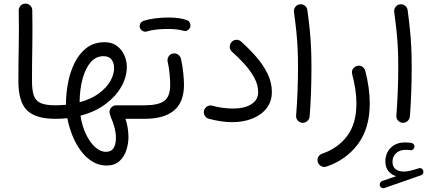

<svg xmlns="http://www.w3.org/2000/svg" viewBox="-20 -629 2329 1040"><path d="M79.6 -189.9Q79.6 -280.3 81.5 -375.7Q83.5 -471.2 81.5 -571.3Q81.1 -586.9 91.3 -597.9Q101.6 -608.9 116.7 -609.4Q131.8 -609.9 143.1 -599.6Q154.3 -589.4 154.8 -573.7Q156.7 -474.6 155 -378.7Q153.3 -282.7 153.3 -190.9Q153.3 -140.6 163.1 -111.8Q172.9 -83 200.2 -70.8Q227.5 -58.6 279.8 -58.6H280.3Q295.9 -58.6 306.2 -48.1Q316.4 -37.6 316.4 -22Q316.4 -6.8 306.2 3.9Q295.9 14.6 280.3 14.6H279.8Q172.9 14.6 126.2 -31.5Q79.6 -77.6 79.6 -189.9Z M243.7 -22Q243.7 -37.6 254.4 -48.1Q265.1 -58.6 280.3 -58.6Q309.6 -58.6 337.4 -61.5Q337.4 -64 337.4 -66.4Q337.4 -121.6 348.4 -179.9Q359.4 -238.3 384 -288.3Q408.7 -338.4 448.7 -369.4Q488.8 -400.4 546.9 -400.4Q586.4 -400.4 613 -380.6Q639.6 -360.8 653.3 -330.1Q667 -299.3 667 -266.6Q667 -212.9 637.5 -160.2Q607.9 -107.4 551.8 -65.4Q495.6 -23.4 416 -2.4Q424.3 53.2 445.6 97.7Q466.8 142.1 495.1 167.7Q523.4 193.4 553.7 193.4Q583.5 193.4 595.7 172.1Q607.9 150.9 607.9 119.1Q607.9 91.8 600.3 62.5Q592.8 33.2 582 9.8Q578.6 0.5 575.9 -7.8Q573.2 -16.1 573.2 -22.5Q573.2 -37.1 584 -47.9Q594.7 -58.6 609.9 -58.6H763.7Q779.3 -58.6 789.6 -48.1Q799.8 -37.6 799.8 -22Q799.8 -6.8 789.6 3.9Q779.3 14.6 763.7 14.6H659.7Q667 36.6 671.4 62Q675.8 87.4 675.8 113.3Q675.8 148.4 664.6 184.1Q653.3 219.7 627.2 243.7Q601.1 267.6 556.6 267.6Q514.2 267.6 479 245.4Q443.8 223.1 416.7 186Q389.6 148.9 371.6 103.5Q353.5 58.1 344.7 11.2Q313.5 14.6 280.3 14.6Q265.1 14.6 254.4 3.9Q243.7 -6.8 243.7 -22ZM540.5 -324.7Q500 -324.7 471.4 -292Q442.9 -259.3 427.5 -202.9Q412.1 -146.5 411.1 -75.2Q474.1 -92.3 515.6 -123Q557.1 -153.8 577.6 -189.9Q598.1 -226.1 598.1 -259.3Q598.1 -286.6 584.7 -305.7Q571.3 -324.7 540.5 -324.7Z M727.1 -22Q727.1 -37.6 737.8 -48.1Q748.5 -58.6 763.7 -58.6Q836.4 -58.6 869.1 -82Q901.9 -105.5 901.9 -169.9Q901.9 -191.4 898.7 -228Q895.5 -264.6 887.7 -297.4Q885.7 -312.5 894.5 -325Q903.3 -337.4 918.5 -339.4Q933.1 -341.8 945.3 -332.8Q957.5 -323.7 960.4 -309.1Q968.8 -272.5 972.7 -233.9Q976.6 -195.3 976.6 -169.4Q976.6 -75.7 922.6 -30.5Q868.7 14.6 763.7 14.6Q748.5 14.6 737.8 3.9Q727.1 -6.8 727.1 -22ZM737.8 -479Q734.4 -490.7 740.2 -501.7Q746.1 -512.7 758.3 -516.1Q784.2 -524.9 820.1 -529.5Q856 -534.2 891.1 -534.2Q956.5 -534.2 995.1 -519Q1006.8 -512.7 1010.5 -499.8Q1014.2 -486.8 1007.3 -475.6Q993.7 -456.1 973.1 -462.4Q941.4 -472.2 891.1 -472.2Q857.4 -472.2 826.4 -468.8Q795.4 -465.3 775.4 -458.5Q763.2 -455.1 752.4 -461.4Q741.7 -467.8 737.8 -479Z M1085 -29.8Q1088.9 -43.9 1101.6 -52.2Q1114.3 -60.5 1128.9 -56.6Q1157.7 -48.8 1187.3 -44.9Q1216.8 -41 1241.7 -41Q1304.2 -41 1341.3 -64.5Q1378.4 -87.9 1378.4 -129.4Q1378.4 -169.9 1356.7 -209.2Q1335 -248.5 1302.2 -284.2Q1269.5 -319.8 1236.3 -349.1Q1225.1 -358.9 1224.6 -374.3Q1224.1 -389.6 1233.9 -400.9Q1243.7 -412.1 1258.8 -413.3Q1273.9 -414.6 1285.6 -404.3Q1328.1 -366.2 1366.5 -322.8Q1404.8 -279.3 1428.7 -231.2Q1452.6 -183.1 1452.6 -130.4Q1452.6 -80.1 1424.6 -43.5Q1396.5 -6.8 1347.9 12.9Q1299.3 32.7 1237.3 32.7Q1180.7 32.7 1112.3 14.6Q1097.7 11.2 1089.6 -2Q1081.5 -15.1 1085 -29.8Z M1572.3 -564.5Q1570.3 -579.6 1579.6 -591.6Q1588.9 -603.5 1604 -605.5Q1618.7 -607.9 1630.9 -598.4Q1643.1 -588.9 1645 -574.2Q1653.3 -512.7 1658 -465.3Q1662.6 -418 1664.8 -370.8Q1667 -323.7 1667 -262.7Q1667 -197.8 1664.6 -127.9Q1662.1 -58.1 1657.2 2.4Q1655.8 17.1 1644 27.1Q1632.3 37.1 1617.2 36.1Q1602.1 34.7 1592.3 23.2Q1582.5 11.7 1584 -3.4Q1588.9 -63.5 1591.6 -133.1Q1594.2 -202.6 1594.2 -266.1Q1594.2 -324.2 1592 -368.4Q1589.8 -412.6 1585.2 -458Q1580.6 -503.4 1572.3 -564.5Z M1910.2 -270.5Q1927.7 -277.3 1941.4 -268.3Q1955.1 -259.3 1958.5 -245.6Q1982.9 -151.9 1982.9 -68.4Q1982.9 65.4 1918.7 151.6Q1854.5 237.8 1748 273.4Q1731.9 278.3 1718.8 270.5Q1705.6 262.7 1701.7 249.5Q1696.8 232.4 1704.6 220Q1712.4 207.5 1724.6 203.6Q1810.5 174.3 1860.6 107.4Q1910.6 40.5 1910.6 -68.4Q1910.6 -104.5 1904.8 -144.3Q1898.9 -184.1 1887.7 -227.1Q1883.3 -243.7 1891.4 -255.1Q1899.4 -266.6 1910.2 -270.5Z M2037.6 377Q2035.2 370.1 2038.6 362.3Q2042 354.5 2049.8 351.6L2126.5 325.2Q2099.6 317.9 2083.5 297.4Q2067.4 276.9 2067.4 245.6Q2067.4 200.7 2096.4 171.6Q2125.5 142.6 2173.3 142.6Q2192.4 142.6 2208 145Q2215.8 146.5 2220.9 152.6Q2226.1 158.7 2225.1 166Q2224.6 173.8 2218 179.7Q2211.4 185.5 2203.1 184.6Q2198.7 183.6 2190.9 183.1Q2183.1 182.6 2177.7 182.6Q2145 182.6 2125.5 200.7Q2106 218.8 2106 247.6Q2106 273.9 2122.6 287.1Q2139.2 300.3 2167.5 300.3Q2182.1 300.3 2200.9 296.1Q2219.7 292 2248 282.7Q2256.3 279.8 2263.7 284.2Q2271 288.6 2272.9 296.9Q2274.9 304.7 2271.2 311.3Q2267.6 317.9 2260.7 320.3L2063 389.2Q2055.2 392.1 2047.9 388.4Q2040.5 384.8 2037.6 377ZM2115.2 -564.5Q2113.3 -579.6 2122.6 -591.6Q2131.8 -603.5 2147 -605.5Q2161.6 -607.9 2173.8 -598.4Q2186 -588.9 2188 -574.2Q2196.3 -512.7 2200.9 -465.3Q2205.6 -418 2207.8 -370.8Q2210 -323.7 2210 -262.7Q2210 -197.8 2207.5 -127.9Q2205.1 -58.1 2200.2 2.4Q2198.7 17.1 2187 27.1Q2175.3 37.1 2160.2 36.1Q2145 34.7 2135.3 23.2Q2125.5 11.7 2127 -3.4Q2131.8 -63.5 2134.5 -133.1Q2137.2 -202.6 2137.2 -266.1Q2137.2 -324.2 2135 -368.4Q2132.8 -412.6 2128.2 -458Q2123.5 -503.4 2115.2 -564.5Z"/></svg>

Font: Mikhak Regular
Style: Regular
Weight: 400
Designer: Amin Abedi
Version: Version 3.3